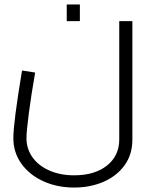

<svg xmlns="http://www.w3.org/2000/svg" viewBox="-20 -595 693 863"><path d="M40 26Q40 -44 79 -278L138 -269Q120 -166 109.5 -85Q99 -4 99 26Q99 74 126 112Q153 150 202 171.5Q251 193 313 193Q406 193 461 149Q516 105 516 32V-500H575V32Q575 100 539.5 148.5Q504 197 444.5 222.5Q385 248 313 248Q237 248 174.5 219.5Q112 191 76 140.5Q40 90 40 26ZM280 -575H339V-500H280Z"/></svg>

Font: Cairo Light
Style: Regular
Weight: 300
Designer: Mohamed Gaber, Accademia di Belle Arti di Urbino and others
Foundry: Kief Type Foundry, Accademia di Belle Arti di Urbino and others
Version: Version 3.011